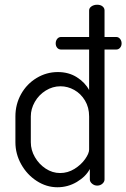

<svg xmlns="http://www.w3.org/2000/svg" viewBox="-20 -783 533 810"><path d="M421 -739V-627H470Q480 -627 486.5 -619Q493 -611.1 493 -600Q493 -589 486.5 -581.5Q480 -574 470 -574H421V-26Q421 -16 412 -8Q402.9 0 390 0Q378 0 368.5 -8Q359 -16 359 -26V-70Q342 -38 304.3 -15.5Q266.5 7 222.3 7Q176 7 135 -19.5Q94 -46 69.5 -89.8Q45 -133.6 45 -183V-292Q45 -343.1 69 -386.1Q93 -429 134.5 -454Q176 -479 224 -479Q270 -479 304.5 -457Q339 -435 356 -403V-574H238Q227.7 -574 221.3 -581.4Q215 -588.8 215 -599.9Q215 -611 221.3 -619Q227.7 -627 238 -627H356V-739Q356 -749.3 366 -756.1Q376 -763 390 -763Q404 -763 412.5 -756.1Q421 -749.3 421 -739ZM233.5 -53Q266 -53 294.1 -70.4Q322.2 -87.9 339.1 -111.9Q356 -136 356 -152V-291.8Q356 -330 338.5 -359Q321 -388 293.3 -403.5Q265.7 -419 235.2 -419Q202 -419 172.9 -400.9Q143.8 -382.8 126.9 -353.2Q110 -323.5 110 -292V-182.9Q110 -150 127.2 -120.2Q144.4 -90.3 172.7 -71.7Q201 -53 233.5 -53Z"/></svg>

Font: Dosis
Style: Regular
Weight: 400
Designer: Edgar Tolentino, Pablo Impallari, Igino Marini
Foundry: Edgar Tolentino, Pablo Impallari, Igino Marini
Version: Version 1.007;Glyphs 3.1.1 (3134)